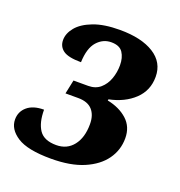

<svg xmlns="http://www.w3.org/2000/svg" viewBox="-110 -637 693 738"><g transform="rotate(20 236.5 -268.0)"><path d="M177 10Q81 10 38.5 -17.5Q-4 -45 -4 -85Q-4 -117 20 -137.5Q44 -158 88 -158Q88 -105 108 -75.5Q128 -46 178 -46Q222 -46 247.5 -78.5Q273 -111 273 -166Q273 -203 254 -224Q235 -245 196 -245H144L156 -302H216Q246 -302 265.5 -319Q285 -336 294.5 -362.5Q304 -389 304 -418Q304 -449 290.5 -469.5Q277 -490 243 -490Q209 -490 185 -463Q161 -436 159 -378Q107 -378 86 -393Q65 -408 65 -435Q65 -462 86 -487.5Q107 -513 150 -529.5Q193 -546 258 -546Q346 -546 397 -514Q448 -482 448 -423Q448 -367 409 -330Q370 -293 307 -280L306 -275Q356 -265 387.5 -236.5Q419 -208 419 -161Q419 -113 391.5 -74.5Q364 -36 310.5 -13Q257 10 177 10Z"/></g></svg>

Font: Noto Serif SemiCondensed
Style: Bold Italic
Weight: 700
Width: 4
Italic angle: -12°
Designer: Monotype Design Team
Foundry: Monotype Imaging Inc.
Version: Version 2.014